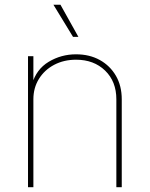

<svg xmlns="http://www.w3.org/2000/svg" viewBox="-20 -780 624 800"><path d="M119.1 -366.2V0H96.7V-545.9H119.1V-428.7H113.3Q130.9 -491.2 182.9 -522.5Q234.9 -553.7 296.9 -553.7Q353 -553.7 395.8 -530Q438.5 -506.3 462.9 -464.4Q487.3 -422.4 487.3 -366.2V0H464.8V-366.2Q464.8 -440.4 418 -485.8Q371.1 -531.2 296.9 -531.2Q246.1 -531.2 205.8 -510Q165.5 -488.8 142.3 -451.4Q119.1 -414.1 119.1 -366.2ZM284.2 -626.5 202.6 -760.3H231.9L306.6 -626.5Z"/></svg>

Font: Inter Thin
Style: Regular
Weight: 250
Designer: Rasmus Andersson
Foundry: rsms
Version: Version 4.001;git-66647c0bb